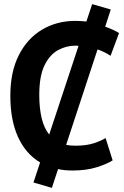

<svg xmlns="http://www.w3.org/2000/svg" viewBox="-20 -810 600 929"><path d="M231 99 142 73 174 -24Q104 -66 67 -147.5Q30 -229 30 -347Q30 -462 71 -543Q112 -624 183.5 -666.5Q255 -709 345 -709Q359 -709 372 -708Q385 -707 398 -706L426 -790L516 -764L489 -681Q514 -672 531.5 -663.5Q549 -655 556 -650L515 -540Q500 -550 484.5 -557.5Q469 -565 452 -571L300 -109Q311 -107 322 -106Q333 -105 345 -105Q398 -105 434 -117Q470 -129 491 -142L525 -34Q497 -16 447 -0.5Q397 15 332 15Q313 15 295.5 13.5Q278 12 261 8ZM218 -159 360 -588Q356 -589 351.5 -589Q347 -589 343 -589Q301 -589 261 -567.5Q221 -546 195.5 -494Q170 -442 170 -351Q170 -287 181.5 -238.5Q193 -190 218 -159Z"/></svg>

Font: Ubuntu Sans Mono
Style: Bold
Weight: 700
Monospace: yes
Designer: Dalton Maag Ltd
Foundry: Dalton Maag Ltd
Version: Version 1.006